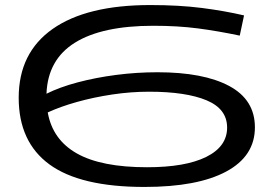

<svg xmlns="http://www.w3.org/2000/svg" viewBox="-20 -730 1079 760"><path d="M552 10Q298 10 176 -79Q54 -168 54 -343Q54 -521 188.5 -615.5Q323 -710 575 -710Q689 -710 779 -698.5Q869 -687 946 -669L929 -589Q844 -607 764 -617.5Q684 -628 587 -628Q384 -628 276.5 -561Q169 -494 164 -359Q216 -385 287.5 -404Q359 -423 440 -433.5Q521 -444 603 -444Q786 -444 887.5 -389.5Q989 -335 989 -226Q989 -112 875.5 -51Q762 10 552 10ZM570 -367Q498 -367 424.5 -356Q351 -345 285 -326.5Q219 -308 169 -285Q188 -177 284.5 -122.5Q381 -68 562 -68Q714 -68 796.5 -109Q879 -150 879 -225Q879 -299 797.5 -333Q716 -367 570 -367Z"/></svg>

Font: Georama ExtraExtended
Style: Regular
Weight: 400
Width: 8
Designer: Jean-Baptiste Levee
Foundry: Production Type
Version: Version 1.000